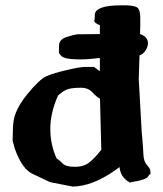

<svg xmlns="http://www.w3.org/2000/svg" viewBox="-20 -685 611 721"><path d="M261.7 -462.4Q222.2 -463.9 211.9 -473.6Q201.2 -483.4 201.2 -487.8L201.7 -514.6Q202.6 -537.1 229.7 -545.9Q256.8 -554.7 270 -556.2L355 -557.1V-590.3Q334 -598.6 334 -606.9Q334.5 -607.4 334.5 -608.4Q336.4 -617.2 335.9 -625.5V-629.9Q338.4 -665 435.1 -665H453.1Q491.2 -664.1 499 -653.3Q506.8 -642.6 506.8 -618.2V-588.9L505.9 -557.1Q535.2 -547.4 535.6 -522.9Q535.6 -510.3 527.1 -496.1Q518.6 -481.9 503.9 -477.1L501 -388.7L512.2 -189Q517.6 -131.8 518.6 -105.2Q519.5 -78.6 532.2 -64.9Q544.9 -51.3 544.9 -41.5V-29.8H541Q539.1 -25.9 534.2 -19.8Q529.3 -13.7 503.4 -6.8L466.3 0.5L463.4 -2.4Q455.1 -5.9 443.4 -19.5Q431.6 -33.2 428.7 -57.6L408.7 -43Q325.2 14.6 252.9 15.6L168 -1L106 -30.3Q63 -47.9 35.2 -127.9L27.3 -157.2L28.8 -210L30.3 -225.6Q35.6 -273.4 82 -330.6Q128.4 -387.7 154.5 -398.9Q180.7 -410.2 230.2 -421.9Q279.8 -433.6 298.8 -433.6H333Q343.8 -425.8 355 -417.5V-467.3Q313 -461.9 280.3 -461.9Q270.5 -461.9 261.7 -462.4ZM197.8 -326.2Q168.9 -260.3 168.9 -201.7V-200.7Q168.9 -142.6 192.4 -90.3Q202.1 -84.5 214.6 -71.5Q227.1 -58.6 259.8 -58.6H263.7Q293.5 -58.6 314.5 -74.5Q335.4 -90.3 360.4 -122.6Q357.4 -218.8 355.5 -314.5Q342.8 -320.8 327.1 -338.1Q311.5 -355.5 283.4 -355.5Q255.4 -355.5 237.8 -351.1Q220.2 -346.7 197.8 -326.2Z"/></svg>

Font: Drukaatie burti
Style: Bold
Weight: 700
Version: Version 0.14